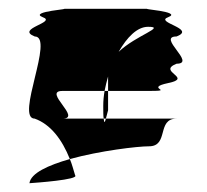

<svg xmlns="http://www.w3.org/2000/svg" viewBox="-20 -715 472 437"><path d="M47 -298C61 -299 161 -306 151 -316C147 -329 144 -341 139 -353C90 -339 50 -321 47 -298ZM59 -445C14 -445 105 -632 59 -632C14 -650 111 -664 77 -676C44 -689 150 -695 122 -695H319C291 -695 397 -689 363 -676C330 -664 428 -650 382 -632C336 -632 428 -570 382 -570C336 -552 421 -538 363 -526C306 -514 382 -508 319 -508H226V-541C223 -530 220 -519 218 -508H122C76 -508 168 -445 122 -445H216C217 -433 219 -437 221 -445H382C336 -445 365 -382 319 -382C293 -382 208 -372 139 -353C121 -398 95 -432 59 -445ZM215 -474C215 -460 215 -451 216 -445H221C223 -453 226 -464 226 -464V-508H218C216 -496 215 -485 215 -474ZM250 -597C290 -635 359 -654 317 -654C292 -654 269 -630 250 -597Z"/></svg>

Font: bitstorm
Style: ext
Weight: 400
Version: Version 0.2